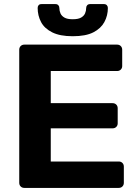

<svg xmlns="http://www.w3.org/2000/svg" viewBox="-20 -918 670 938"><path d="M99 0Q88 0 81 -7Q74 -14 74 -25V-675Q74 -686 81 -693Q88 -700 99 -700H552Q563 -700 570 -693Q577 -686 577 -675V-595Q577 -585 570 -578Q563 -571 552 -571H228V-414H530Q541 -414 548 -407Q555 -400 555 -389V-315Q555 -305 548 -298Q541 -291 530 -291H228V-129H560Q571 -129 578 -122Q585 -115 585 -104V-25Q585 -14 578 -7Q571 0 560 0ZM335 -741Q273 -741 235 -760Q197 -779 180.5 -810.5Q164 -842 164 -879Q164 -887 168.5 -892.5Q173 -898 183 -898H251Q260 -898 265 -892.5Q270 -887 270 -879Q270 -865 275.5 -852.5Q281 -840 295 -832Q309 -824 335 -824Q362 -824 376 -832Q390 -840 395.5 -852.5Q401 -865 401 -879Q401 -887 406 -892.5Q411 -898 420 -898H488Q497 -898 502 -892.5Q507 -887 507 -879Q507 -842 490 -810.5Q473 -779 436 -760Q399 -741 335 -741Z"/></svg>

Font: Rubik SemiBold
Style: Regular
Weight: 600
Designer: Hubert and Fischer
Foundry: Hubert and Fischer
Version: Version 2.300;gftools[0.9.30]